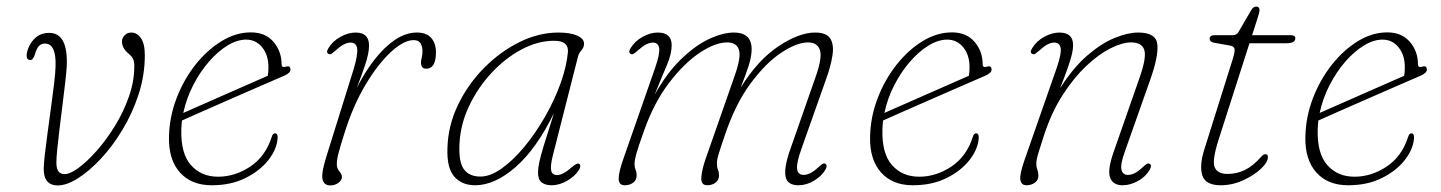

<svg xmlns="http://www.w3.org/2000/svg" viewBox="-20 -556 4382 584"><path d="M113 -42Q113 -57 116.5 -87Q120 -117 125 -154Q130 -191 135.2 -229.5Q140.5 -268 144.5 -301Q148.5 -334 149 -355Q151 -423.5 117 -423.5Q104.5 -423.5 97.5 -415Q90.5 -406.5 86.5 -391.5Q81 -373.5 72.5 -373.5Q61 -373.5 61 -386.5Q61 -398.5 68.5 -415Q76 -431.5 91.2 -443.8Q106.5 -456 129.5 -456Q187.5 -456 183 -354.5Q182 -337 178.5 -306.5Q175 -276 170.5 -239.8Q166 -203.5 161.5 -167.5Q157 -131.5 154.2 -103Q151.5 -74.5 151.5 -61Q151.5 -26.5 176 -26.5Q192.5 -26 218.8 -45.2Q245 -64.5 274.2 -97.5Q303.5 -130.5 329.5 -172.8Q355.5 -215 372 -261.8Q388.5 -308.5 388.5 -354.5Q388.5 -369 384.8 -376.8Q381 -384.5 371.5 -392.5Q351 -409.5 351 -429.5Q351 -440 359 -448.5Q367 -457 379.5 -457Q396.5 -457 408.5 -440.2Q420.5 -423.5 420.5 -388Q420.5 -327.5 401.8 -269.8Q383 -212 352.8 -161.8Q322.5 -111.5 286.8 -73.2Q251 -35 216.8 -13.5Q182.5 8 156 8Q113 8 113 -42Z M824.5 -136.5Q822.5 -103 797 -70Q771.5 -37 727.2 -14.8Q683 7.5 624 7.5Q562 7.5 527.2 -31.5Q492.5 -70.5 494 -139.5Q495 -199.5 516.8 -256.5Q538.5 -313.5 574.2 -358.8Q610 -404 653.8 -430.8Q697.5 -457.5 743 -457.5Q787 -457.5 811.8 -428.8Q836.5 -400 836.5 -360Q836.5 -349.5 849 -353Q863.5 -358 863.5 -344Q863.5 -334 844 -325.5Q814 -312.5 769 -293Q724 -273.5 676.2 -252.5Q628.5 -231.5 589.8 -214.5Q551 -197.5 533.5 -189.5Q532 -176 531.5 -162.5Q529.5 -89 560.8 -53.8Q592 -18.5 643.5 -18.5Q694.5 -18.5 741 -49.2Q787.5 -80 806.5 -139.5Q809.5 -150.5 816.5 -150.5Q825 -150.5 824.5 -136.5ZM728.5 -435.5Q701.5 -435.5 672.2 -417.8Q643 -400 615.8 -368.8Q588.5 -337.5 567.8 -297.2Q547 -257 537.5 -212.5Q556 -220.5 587.5 -234.5Q619 -248.5 656.2 -264.8Q693.5 -281 730 -297.2Q766.5 -313.5 794.5 -325.5Q796.5 -335 796.5 -352Q796.5 -388.5 777.5 -412Q758.5 -435.5 728.5 -435.5Z M979.5 -392Q970.5 -396 979 -409.5Q991 -430 1014.8 -443.5Q1038.5 -457 1062 -457Q1102.5 -457 1102.5 -417.5Q1102.5 -393.5 1090.5 -358.2Q1078.5 -323 1065 -288Q1088.5 -335 1118.2 -373.5Q1148 -412 1181 -434.5Q1214 -457 1248 -457Q1277.5 -457 1291.8 -440.5Q1306 -424 1306 -397Q1306 -347 1276.5 -347Q1260.5 -347 1260.5 -365.5Q1260.5 -373 1262.8 -381Q1265 -389 1265 -400Q1265 -415 1259 -424.5Q1253 -434 1238 -434Q1208.5 -434 1169 -397.8Q1129.5 -361.5 1091.2 -297.2Q1053 -233 1027 -148.5Q1015 -111 1009.8 -90.8Q1004.5 -70.5 1004.5 -56.5Q1004.5 -44 1012.2 -35Q1020 -26 1020 -17.5Q1020 -7.5 1009.2 0.2Q998.5 8 985 8Q965 8 961 -10.8Q957 -29.5 972 -77.5L1055 -343.5Q1068.5 -388 1066.5 -407.2Q1064.5 -426.5 1046.5 -426.5Q1037 -426.5 1026 -421Q1015 -415.5 1000.5 -402Q993.5 -396 988.8 -392.8Q984 -389.5 979.5 -392Z M1661.5 -83Q1653.5 -51 1656.5 -37.2Q1659.5 -23.5 1674.5 -23.5Q1692.5 -23.5 1720 -48Q1735 -61 1741 -58Q1749 -53.5 1741.5 -40Q1730 -21 1706.2 -6.8Q1682.5 7.5 1657.5 7.5Q1638.5 7.5 1627.5 -1.2Q1616.5 -10 1616.5 -31Q1616.5 -44 1620 -61.2Q1623.5 -78.5 1634 -113.2Q1644.5 -148 1665 -212Q1612 -103.5 1548.5 -48Q1485 7.5 1425 7.5Q1385 7.5 1361.8 -18.8Q1338.5 -45 1341 -107Q1343 -174.5 1373.2 -237.2Q1403.5 -300 1452.5 -349.5Q1501.5 -399 1560.2 -428Q1619 -457 1678.5 -457Q1714.5 -457 1735.5 -447.8Q1756.5 -438.5 1756.5 -423Q1756.5 -412 1748.5 -403Q1740.5 -394 1738 -383.5ZM1377.5 -117Q1375 -62 1391.5 -40.5Q1408 -19 1440.5 -19Q1470.5 -18.5 1505.5 -43.2Q1540.5 -68 1574.5 -109Q1608.5 -150 1637.2 -200Q1666 -250 1684.8 -301.8Q1703.5 -353.5 1707.5 -398.5Q1709.5 -432 1665.5 -432Q1616 -432 1566.2 -405.5Q1516.5 -379 1474.8 -334Q1433 -289 1406.5 -232.8Q1380 -176.5 1377.5 -117Z M2126.5 -73.5 2214.5 -325Q2235 -383 2227.5 -405Q2220 -427 2191.5 -427Q2156 -427 2108.8 -395.8Q2061.5 -364.5 2015.5 -304.5Q1969.5 -244.5 1939 -158.5Q1920.5 -106.5 1915.2 -87.2Q1910 -68 1910 -57Q1910 -47.5 1913.2 -39.8Q1916.5 -32 1916.5 -22.5Q1916.5 -8.5 1906 -0.5Q1895.5 7.5 1880.5 7.5Q1862 7.5 1861.8 -12.2Q1861.5 -32 1877 -75.5L1972.5 -349Q1987.5 -392 1985 -409.2Q1982.5 -426.5 1965.5 -426.5Q1956.5 -426.5 1945.2 -420.8Q1934 -415 1919.5 -402Q1913.5 -396.5 1908.2 -393Q1903 -389.5 1898.5 -392Q1890 -396 1898 -409.5Q1911 -431 1934.8 -444Q1958.5 -457 1980.5 -457Q2023 -457 2023 -418.5Q2023 -392 2008.8 -358.8Q1994.5 -325.5 1971 -267.5Q2008.5 -334.5 2051.8 -376.2Q2095 -418 2137 -437.5Q2179 -457 2212 -457Q2269.5 -457 2266 -400Q2265 -380 2256.5 -354Q2248 -328 2233 -289.5Q2285 -373.5 2347.8 -415.2Q2410.5 -457 2459 -457Q2494.5 -457 2505.8 -438.2Q2517 -419.5 2512.2 -388.2Q2507.5 -357 2494 -319L2418.5 -105.5Q2402 -60 2404.5 -42Q2407 -24 2424.5 -24Q2433.5 -24 2444.5 -29.2Q2455.5 -34.5 2470 -48Q2476.5 -54 2481 -57Q2485.5 -60 2490 -58Q2498 -54 2491 -40.5Q2479.5 -20.5 2456.2 -6.5Q2433 7.5 2408.5 7.5Q2374 7.5 2369.2 -20Q2364.5 -47.5 2384 -102.5L2461.5 -324Q2481.5 -381 2473.8 -404Q2466 -427 2437.5 -427Q2404 -427 2357 -396.2Q2310 -365.5 2263 -302.2Q2216 -239 2183.5 -141Q2169.5 -100 2165 -84.5Q2160.5 -69 2160.5 -59Q2160.5 -48 2163.8 -40.2Q2167 -32.5 2167 -22Q2167 -8.5 2156.5 -0.5Q2146 7.5 2131 7.5Q2111.5 7.5 2113.2 -16.5Q2115 -40.5 2126.5 -73.5Z M2957 -136.5Q2955 -103 2929.5 -70Q2904 -37 2859.8 -14.8Q2815.5 7.5 2756.5 7.5Q2694.5 7.5 2659.8 -31.5Q2625 -70.5 2626.5 -139.5Q2627.5 -199.5 2649.2 -256.5Q2671 -313.5 2706.8 -358.8Q2742.5 -404 2786.2 -430.8Q2830 -457.5 2875.5 -457.5Q2919.5 -457.5 2944.2 -428.8Q2969 -400 2969 -360Q2969 -349.5 2981.5 -353Q2996 -358 2996 -344Q2996 -334 2976.5 -325.5Q2946.5 -312.5 2901.5 -293Q2856.5 -273.5 2808.8 -252.5Q2761 -231.5 2722.2 -214.5Q2683.5 -197.5 2666 -189.5Q2664.5 -176 2664 -162.5Q2662 -89 2693.2 -53.8Q2724.5 -18.5 2776 -18.5Q2827 -18.5 2873.5 -49.2Q2920 -80 2939 -139.5Q2942 -150.5 2949 -150.5Q2957.5 -150.5 2957 -136.5ZM2861 -435.5Q2834 -435.5 2804.8 -417.8Q2775.5 -400 2748.2 -368.8Q2721 -337.5 2700.2 -297.2Q2679.5 -257 2670 -212.5Q2688.5 -220.5 2720 -234.5Q2751.5 -248.5 2788.8 -264.8Q2826 -281 2862.5 -297.2Q2899 -313.5 2927 -325.5Q2929 -335 2929 -352Q2929 -388.5 2910 -412Q2891 -435.5 2861 -435.5Z M3120 -392Q3111 -396 3119.5 -409.5Q3132.5 -431 3156.2 -444Q3180 -457 3202.5 -457Q3244 -457 3244 -418.5Q3244 -407.5 3240.8 -392.8Q3237.5 -378 3229 -353.2Q3220.5 -328.5 3204.5 -287.5Q3244 -350 3287.2 -387.2Q3330.5 -424.5 3370.8 -440.8Q3411 -457 3442 -457Q3496.5 -457 3500.2 -421.2Q3504 -385.5 3479.5 -316L3402 -96.5Q3387.5 -57 3391 -40.5Q3394.5 -24 3411 -24Q3420.5 -24 3431.2 -29.2Q3442 -34.5 3456.5 -48Q3463 -54 3467.5 -57Q3472 -60 3476.5 -58Q3484.5 -54 3477.5 -40.5Q3465.5 -19 3441.8 -5.8Q3418 7.5 3395 7.5Q3365.5 7.5 3356.8 -15.2Q3348 -38 3366.5 -91.5L3446 -319Q3468 -381.5 3460.5 -404.2Q3453 -427 3420.5 -427Q3393.5 -427 3357.8 -409Q3322 -391 3284.5 -355.8Q3247 -320.5 3213.2 -268.5Q3179.5 -216.5 3157 -149Q3146 -115.5 3140.5 -97.5Q3135 -79.5 3133.5 -71.2Q3132 -63 3132 -57.5Q3132 -48.5 3135.2 -40Q3138.5 -31.5 3138.5 -21Q3138.5 -8 3127.5 -0.2Q3116.5 7.5 3102.5 7.5Q3086 7.5 3083.5 -9.2Q3081 -26 3096.5 -70L3194 -349Q3209 -392.5 3206.2 -409.5Q3203.5 -426.5 3186.5 -426.5Q3177.5 -426.5 3166.5 -421Q3155.5 -415.5 3141 -402Q3134 -396 3129.2 -392.8Q3124.5 -389.5 3120 -392Z M3723.5 -417 3673 -426Q3659.5 -428.5 3659.5 -438.5Q3659.5 -449 3675 -449H3729.5Q3741.5 -449 3747 -458.5L3786 -525.5Q3792 -536 3801.5 -536Q3811 -536 3811 -525Q3811 -520.5 3809.2 -514.5Q3807.5 -508.5 3805 -500.5L3788.5 -449H3906.5Q3920 -449 3920 -439.5Q3920 -424.5 3893 -424.5H3780.5L3686.5 -131Q3666 -67 3674.8 -47Q3683.5 -27 3713.5 -27Q3742 -27 3766.2 -38.8Q3790.5 -50.5 3815.5 -78.5Q3822.5 -87 3829 -87Q3836.5 -87 3836.5 -78.5Q3836.5 -62.5 3815.2 -42.5Q3794 -22.5 3761 -7.5Q3728 7.5 3693 7.5Q3647 7.5 3637.2 -22Q3627.5 -51.5 3643 -101L3729 -374.5Q3736 -396.5 3735.2 -405.5Q3734.5 -414.5 3723.5 -417Z M4281 -136.5Q4279 -103 4253.5 -70Q4228 -37 4183.8 -14.8Q4139.5 7.5 4080.5 7.5Q4018.5 7.5 3983.8 -31.5Q3949 -70.5 3950.5 -139.5Q3951.5 -199.5 3973.2 -256.5Q3995 -313.5 4030.8 -358.8Q4066.5 -404 4110.2 -430.8Q4154 -457.5 4199.5 -457.5Q4243.5 -457.5 4268.2 -428.8Q4293 -400 4293 -360Q4293 -349.5 4305.5 -353Q4320 -358 4320 -344Q4320 -334 4300.5 -325.5Q4270.5 -312.5 4225.5 -293Q4180.5 -273.5 4132.8 -252.5Q4085 -231.5 4046.2 -214.5Q4007.5 -197.5 3990 -189.5Q3988.5 -176 3988 -162.5Q3986 -89 4017.2 -53.8Q4048.5 -18.5 4100 -18.5Q4151 -18.5 4197.5 -49.2Q4244 -80 4263 -139.5Q4266 -150.5 4273 -150.5Q4281.5 -150.5 4281 -136.5ZM4185 -435.5Q4158 -435.5 4128.8 -417.8Q4099.5 -400 4072.2 -368.8Q4045 -337.5 4024.2 -297.2Q4003.5 -257 3994 -212.5Q4012.5 -220.5 4044 -234.5Q4075.5 -248.5 4112.8 -264.8Q4150 -281 4186.5 -297.2Q4223 -313.5 4251 -325.5Q4253 -335 4253 -352Q4253 -388.5 4234 -412Q4215 -435.5 4185 -435.5Z"/></svg>

Font: Fraunces 9pt S050 Thin
Style: Italic
Weight: 100
Italic angle: -16°
Version: Version 1.000; ttfautohint (v1.8.3)